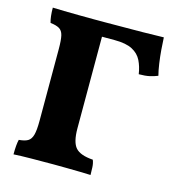

<svg xmlns="http://www.w3.org/2000/svg" viewBox="-103 -769 800 862"><g transform="rotate(15 297.5 -338.0)"><path d="M37 3Q37 -43 43 -66Q70 -68 84.5 -76.5Q99 -85 105 -107Q111 -129 111 -172V-506Q111 -548 106 -569Q101 -590 86.5 -598.5Q72 -607 45 -610Q41 -623 39 -640.5Q37 -658 37 -679Q58 -678 90 -677.5Q122 -677 157.5 -676.5Q193 -676 225.5 -676Q258 -676 280 -676Q392 -676 453.5 -677Q515 -678 553 -679Q554 -654 556.5 -622.5Q559 -591 563.5 -560Q568 -529 574 -506Q557 -499 537 -494.5Q517 -490 487 -490Q482 -524 468.5 -551.5Q455 -579 425.5 -594.5Q396 -610 343 -610H284V-184Q284 -120 306 -95Q328 -70 387 -66Q393 -52 394 -33Q395 -14 395 3Q377 2 347.5 1.5Q318 1 284.5 0.5Q251 0 222 0Q173 0 120 0.5Q67 1 37 3Z"/></g></svg>

Font: Vollkorn ExtraBold
Style: Regular
Weight: 800
Designer: Friedrich Althausen
Foundry: Friedrich Althausen
Version: Version 5.000; ttfautohint (v1.8.3)